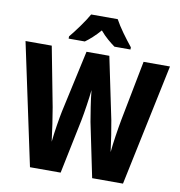

<svg xmlns="http://www.w3.org/2000/svg" viewBox="-101 -1021 1043 1110"><g transform="rotate(10 421.0 -465.5)"><path d="M500 -931H344C323 -892 271 -821 240 -784V-771H335C359 -788 391 -816 421 -851C450 -816 483 -790 509 -771H603V-784C566 -830 524 -886 500 -931ZM845 -714H690L622 -364C611 -306 598 -222 593 -167C586 -224 573 -308 565 -349L489 -714H355L275 -349C267 -311 253 -227 247 -167C240 -225 227 -314 218 -364L151 -714H-3L149 0H329L395 -320C404 -365 417 -452 422 -501C427 -442 441 -362 448 -319L514 0H695Z"/></g></svg>

Font: Noto Sans Gujarati Condensed ExtraBold
Style: Regular
Weight: 800
Width: 3
Designer: Jelle Bosma - Monotype Design Team, Universal Thirst
Foundry: Monotype Imaging Inc.
Version: Version 2.106